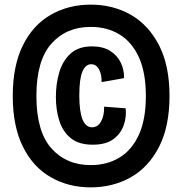

<svg xmlns="http://www.w3.org/2000/svg" viewBox="-20 -703 786 828"><path d="M371 105Q275 105 198.5 61Q122 17 78.5 -71Q35 -159 35 -289Q35 -419 78.5 -507Q122 -595 198.5 -639Q275 -683 371 -683Q468 -683 544.5 -639Q621 -595 666 -507.5Q711 -420 711 -289Q711 -158 666 -70Q621 18 544 61.5Q467 105 371 105ZM371 9Q441 9 494.5 -23Q548 -55 578.5 -121Q609 -187 609 -289Q609 -391 578.5 -457Q548 -523 494.5 -555Q441 -587 371 -587Q266 -587 201.5 -514.5Q137 -442 137 -289Q137 -136 201.5 -63.5Q266 9 371 9ZM380 -79Q320 -79 285.5 -107Q251 -135 236 -181.5Q221 -228 221 -285Q221 -343 236 -392.5Q251 -442 285 -472.5Q319 -503 377 -503Q424 -503 455 -483.5Q486 -464 501 -432.5Q516 -401 515 -366L418 -349Q419 -382 407 -404Q395 -426 373 -426Q349 -426 335.5 -394.5Q322 -363 322 -291Q322 -154 377 -154Q402 -154 416 -179.5Q430 -205 429 -243L522 -236Q526 -199 513.5 -163Q501 -127 469 -103Q437 -79 380 -79Z"/></svg>

Font: Bricolage Grotesque 10pt Condensed SemiBold
Style: Regular
Weight: 600
Width: 3
Designer: Mathieu Triay
Foundry: Atelier Triay
Version: Version 1.000; ttfautohint (v1.8.4.7-5d5b);gftools[0.9.32]